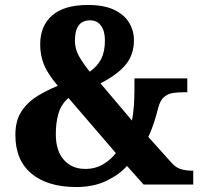

<svg xmlns="http://www.w3.org/2000/svg" viewBox="-20 -744 813 774"><path d="M288 10Q172 10 107 -44Q42 -98 42 -200Q42 -259 67.5 -296.5Q93 -334 132 -357.5Q171 -381 213 -398Q174 -444 158 -481.5Q142 -519 142 -565Q142 -640 190.5 -682Q239 -724 335 -724Q399 -724 440 -704.5Q481 -685 500.5 -652.5Q520 -620 520 -582Q520 -523 486 -482.5Q452 -442 385 -408L512 -258Q517 -282 519.5 -316Q522 -350 522 -382V-428H735V-372H717Q696 -372 676.5 -369Q657 -366 641.5 -353Q626 -340 618 -310Q611 -282 601.5 -252Q592 -222 578 -192L674 -85Q691 -67 711.5 -61.5Q732 -56 751 -56H759V0H559L492 -75Q461 -40 409 -15Q357 10 288 10ZM342 -455Q374 -478 388.5 -507.5Q403 -537 403 -581Q403 -618 387.5 -640Q372 -662 343 -662Q282 -662 282 -580Q282 -547 298.5 -517.5Q315 -488 342 -455ZM324 -63Q364 -63 396 -82Q428 -101 447 -127L256 -349Q227 -324 216 -287.5Q205 -251 205 -203Q205 -136 237.5 -99.5Q270 -63 324 -63Z"/></svg>

Font: Noto Serif Myanmar SemiCondensed ExtraBold
Style: Regular
Weight: 800
Width: 4
Designer: Ben Mitchell and the Monotype Design Team
Foundry: Monotype Imaging Inc.
Version: Version 2.106; ttfautohint (v1.8.4.7-5d5b)